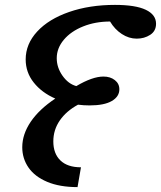

<svg xmlns="http://www.w3.org/2000/svg" viewBox="-20 -740 658 785"><path d="M618 -643Q618 -613 594 -597.5Q570 -582 539 -582Q507 -582 478 -601Q449 -620 430 -652Q370 -652 320 -632Q270 -612 241 -577.5Q212 -543 212 -502Q212 -464 235.5 -430.5Q259 -397 292 -388Q358 -427 403 -427Q431 -427 449.5 -412.5Q468 -398 468 -375Q468 -345 437 -327Q406 -309 346 -309Q322 -309 299 -312Q251 -286 224.5 -247.5Q198 -209 198 -162Q198 -112 227 -84Q256 -56 311 -56L297 25Q224 25 173 3.5Q122 -18 96.5 -55Q71 -92 71 -138Q71 -191 105.5 -242Q140 -293 206 -337Q151 -361 118 -402.5Q85 -444 85 -497Q85 -560 132 -611Q179 -662 262.5 -691Q346 -720 450 -720Q534 -720 576 -700Q618 -680 618 -643Z"/></svg>

Font: Lemonada
Style: Regular
Weight: 400
Designer: Mohamed Gaber (Arabic) Eduardo Tunni (Latin)
Foundry: Kief Type Foundry
Version: Version 3.006